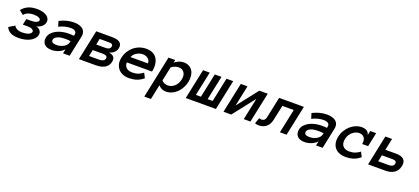

<svg xmlns="http://www.w3.org/2000/svg" viewBox="15 -1504 5945 2725"><g transform="rotate(20 2987.0 -142.0)"><path d="M458 -330.1Q451.2 -296.9 419.2 -267.8Q387.2 -238.8 337.9 -231Q380.9 -222.2 401.9 -193.1Q422.9 -164.1 416 -128.9Q409.2 -96.2 386 -70.1Q362.8 -43.9 328.4 -25.9Q293.9 -7.8 250.5 1.7Q207 11.2 158.2 11.2Q80.1 11.2 34.4 -12.9Q-11.2 -37.1 -30.8 -85.9L59.1 -139.2Q67.9 -112.8 99.9 -96.4Q131.8 -80.1 180.2 -80.1Q235.8 -80.1 273.4 -95.5Q311 -110.8 316.9 -137.2Q320.8 -155.8 298.3 -171.9Q275.9 -188 225.1 -188H152.3L172.4 -278.8H244.1Q294.9 -278.8 323 -292Q351.1 -305.2 355 -321.8Q359.9 -346.2 330.3 -360.6Q300.8 -375 247.1 -375Q153.8 -375 105 -316.9L42 -368.2Q82 -417 136.5 -441.4Q190.9 -465.8 266.1 -465.8Q313 -465.8 351.6 -456.3Q390.1 -446.8 415.5 -429.4Q440.9 -412.1 452.4 -386.5Q463.9 -360.8 458 -330.1Z M522.9 -130.9Q531.7 -170.9 559.8 -200.9Q587.9 -231 627 -251Q666 -271 712.9 -281Q759.8 -291 807.1 -291Q833 -291 851.6 -290Q870.1 -289.1 888.7 -287.1L892.1 -305.2Q899.9 -340.8 876 -358.4Q852.1 -376 807.1 -376Q766.1 -376 721.4 -364.5Q676.8 -353 633.8 -331.1L609.9 -410.2Q659.7 -436 714.8 -450.9Q770 -465.8 826.7 -465.8Q863.8 -465.8 897.9 -457.5Q932.1 -449.2 956.5 -430.2Q981 -411.1 991.5 -380.6Q1002 -350.1 991.7 -305.2L927.7 0H828.1L841.8 -66.9Q810.1 -29.8 759 -9.3Q708 11.2 653.8 11.2Q621.1 11.2 593.5 2.2Q565.9 -6.8 548.3 -24.9Q530.8 -43 523.4 -69.6Q516.1 -96.2 522.9 -130.9ZM698.7 -79.1Q729 -79.1 756.3 -86.7Q783.7 -94.2 806.9 -107.7Q830.1 -121.1 845.5 -140.1Q860.8 -159.2 865.7 -182.1L870.1 -199.2Q846.7 -203.1 825.7 -203.6Q804.7 -204.1 789.1 -204.1Q714.8 -204.1 672.9 -184.6Q630.9 -165 624 -136.2Q611.8 -79.1 698.7 -79.1Z M1523.9 -125Q1510.7 -63 1458.7 -31.5Q1406.7 0 1321.8 0H1067.9L1163.6 -455.1H1399.9Q1430.7 -455.1 1460.7 -450.4Q1490.7 -445.8 1512.7 -432.9Q1534.7 -419.9 1544.7 -396.5Q1554.7 -373 1546.9 -335.9Q1540 -301.8 1512.5 -274.4Q1484.9 -247.1 1437 -233.9Q1491.7 -226.1 1512.7 -198Q1533.7 -169.9 1523.9 -125ZM1443.8 -324.2Q1447.8 -338.9 1443.4 -347.9Q1439 -356.9 1430.4 -362.1Q1421.9 -367.2 1408.9 -368.7Q1396 -370.1 1382.8 -370.1H1246.6L1228 -278.8H1363.8Q1377 -278.8 1389.9 -280.5Q1402.8 -282.2 1414.3 -287.1Q1425.8 -292 1433.3 -301Q1440.9 -310.1 1443.8 -324.2ZM1426.8 -140.1Q1431.6 -164.1 1414.3 -176Q1397 -188 1360.8 -188H1208L1188 -90.8H1340.8Q1377 -90.8 1399.4 -103Q1421.9 -115.2 1426.8 -140.1Z M1722.7 -189Q1719.7 -142.1 1750.7 -111.1Q1781.7 -80.1 1844.7 -80.1Q1893.6 -80.1 1933.1 -95.5Q1972.7 -110.8 2003.9 -136.2L2040.5 -64.9Q1987.8 -21 1935.3 -4.9Q1882.8 11.2 1824.7 11.2Q1771.5 11.2 1730 -6.3Q1688.5 -23.9 1662.1 -55.4Q1635.7 -86.9 1625.7 -130.4Q1615.7 -173.8 1627.9 -227.1Q1638.7 -278.8 1665.3 -322.5Q1691.9 -366.2 1730.2 -398.2Q1768.6 -430.2 1816.7 -448Q1864.7 -465.8 1917.5 -465.8Q1972.7 -465.8 2013.2 -447Q2053.7 -428.2 2078.1 -392.6Q2102.5 -356.9 2109.6 -305.4Q2116.7 -253.9 2103.5 -189ZM2008.8 -277.8Q2009.8 -321.8 1977.8 -348.4Q1945.8 -375 1897.5 -375Q1849.6 -375 1806.2 -348.4Q1762.7 -321.8 1745.6 -277.8Z M2255.4 -455.1H2356.4L2347.7 -414.1Q2382.8 -439.9 2415.3 -452.9Q2447.8 -465.8 2485.4 -465.8Q2529.8 -465.8 2563.2 -448Q2596.7 -430.2 2617.2 -398.7Q2637.7 -367.2 2643.6 -323Q2649.4 -278.8 2638.7 -227.1Q2627.4 -174.8 2602.5 -130.9Q2577.6 -86.9 2544.2 -55.4Q2510.7 -23.9 2469.2 -6.3Q2427.7 11.2 2383.8 11.2Q2345.7 11.2 2319.1 -2.4Q2292.5 -16.1 2268.6 -42L2221.7 182.1H2121.6ZM2285.6 -122.1Q2299.8 -102.1 2325.7 -91.1Q2351.6 -80.1 2377.4 -80.1Q2434.6 -80.1 2479 -120.6Q2523.4 -161.1 2537.6 -227.1Q2551.8 -293 2524.2 -334Q2496.6 -375 2439.5 -375Q2413.6 -375 2383.5 -364.5Q2353.5 -354 2330.6 -334Z M2954.6 -455.1H3055.7L2978.5 -90.8H3054.7L3131.3 -455.1H3232.4L3136.7 0H2681.6L2777.3 -455.1H2878.4L2801.3 -90.8H2877.4Z M3347.2 -455.1H3448.2L3382.3 -142.1L3627.4 -455.1H3754.4L3658.2 0H3557.6L3627.4 -331.1L3368.2 0H3251.5Z M4300.3 -455.1 4204.1 0H4103.5L4180.2 -363.8H4008.3L3959.5 -134.8Q3951.2 -95.2 3933.8 -67.1Q3916.5 -39.1 3893.3 -22Q3870.1 -4.9 3842.3 3.2Q3814.5 11.2 3784.2 11.2Q3744.1 11.2 3728.5 -1L3759.3 -87.9Q3765.1 -84 3773.2 -82Q3781.2 -80.1 3795.4 -80.1Q3847.2 -80.1 3858.4 -134.8L3926.3 -455.1Z M4344.2 -130.9Q4353 -170.9 4381.1 -200.9Q4409.2 -231 4448.2 -251Q4487.3 -271 4534.2 -281Q4581.1 -291 4628.4 -291Q4654.3 -291 4672.9 -290Q4691.4 -289.1 4710 -287.1L4713.4 -305.2Q4721.2 -340.8 4697.3 -358.4Q4673.3 -376 4628.4 -376Q4587.4 -376 4542.7 -364.5Q4498 -353 4455.1 -331.1L4431.2 -410.2Q4481 -436 4536.1 -450.9Q4591.3 -465.8 4647.9 -465.8Q4685.1 -465.8 4719.2 -457.5Q4753.4 -449.2 4777.8 -430.2Q4802.2 -411.1 4812.7 -380.6Q4823.2 -350.1 4813 -305.2L4749 0H4649.4L4663.1 -66.9Q4631.3 -29.8 4580.3 -9.3Q4529.3 11.2 4475.1 11.2Q4442.4 11.2 4414.8 2.2Q4387.2 -6.8 4369.6 -24.9Q4352.1 -43 4344.7 -69.6Q4337.4 -96.2 4344.2 -130.9ZM4520 -79.1Q4550.3 -79.1 4577.6 -86.7Q4605 -94.2 4628.2 -107.7Q4651.4 -121.1 4666.7 -140.1Q4682.1 -159.2 4687 -182.1L4691.4 -199.2Q4668 -203.1 4647 -203.6Q4626 -204.1 4610.4 -204.1Q4536.1 -204.1 4494.1 -184.6Q4452.1 -165 4445.3 -136.2Q4433.1 -79.1 4520 -79.1Z M5315.9 -64.9Q5263.2 -21 5211.2 -4.9Q5159.2 11.2 5102.1 11.2Q5044.9 11.2 5002 -5.9Q4959 -22.9 4933.6 -54Q4908.2 -85 4899.7 -128.9Q4891.1 -172.9 4903.3 -227.1Q4914.1 -278.8 4941.2 -323Q4968.3 -367.2 5004.2 -398.7Q5040 -430.2 5084 -448Q5127.9 -465.8 5172.9 -465.8Q5220.2 -465.8 5250.2 -446.3Q5280.3 -426.8 5288.1 -389.2L5302.2 -455.1H5392.1L5347.2 -243.2H5257.3Q5270 -303.2 5244.6 -339.1Q5219.2 -375 5166 -375Q5145 -375 5120.6 -366.5Q5096.2 -357.9 5072.8 -339.8Q5049.3 -321.8 5030.8 -293.9Q5012.2 -266.1 5003.9 -227.1Q4996.1 -189 5002.2 -161.4Q5008.3 -133.8 5024.2 -116Q5040 -98.1 5065.7 -89.1Q5091.3 -80.1 5120.1 -80.1Q5168.9 -80.1 5208.5 -95.5Q5248 -110.8 5279.3 -136.2Z M5895 -140.1Q5880.9 -70.8 5829.3 -35.4Q5777.8 0 5699.2 0H5435.1L5530.8 -455.1H5631.8L5595.2 -278.8H5758.8Q5836.9 -278.8 5873.5 -244.4Q5910.2 -210 5895 -140.1ZM5793.9 -139.2Q5798.8 -164.1 5783.9 -176Q5769 -188 5738.8 -188H5575.2L5555.2 -90.8H5718.8Q5749 -90.8 5769 -103Q5789.1 -115.2 5793.9 -139.2Z"/></g></svg>

Font: Anonymous Pro
Style: Bold Italic
Weight: 700
Italic angle: -12°
Monospace: yes
Designer: Mark Simonson
Version: Version 1.003